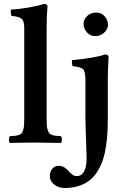

<svg xmlns="http://www.w3.org/2000/svg" viewBox="-20 -718 643 967"><path d="M410.2 -122.1V-314.9Q410.2 -357.4 398.7 -369.1Q387.2 -380.9 345.2 -384.8Q343.8 -389.6 342.5 -399.9Q341.3 -410.2 342.8 -415Q466.3 -427.2 507.8 -443.8Q526.9 -443.8 526.9 -430.2Q526.9 -429.2 525.9 -411.9Q524.9 -394.5 523.9 -368.7Q522.9 -342.8 522.9 -320.8V-122.1Q522.9 -83.5 521.2 -52Q519.5 -20.5 514.2 16.8Q508.8 54.2 499.5 83.3Q490.2 112.3 473.6 140.6Q457 168.9 434.8 187.5Q412.6 206.1 379.6 217.5Q346.7 229 306.2 229Q275.4 229 253.2 211.7Q231 194.3 231 169.9Q231 147 243.2 132.1Q255.4 117.2 274.9 117.2Q290.5 117.2 304 125.2Q317.4 133.3 325 143.1Q332.5 152.8 343.5 160.9Q354.5 168.9 366.2 168.9Q391.6 168.9 403.8 144.8Q416 120.6 416 85Q416 55.7 413.1 -19.3Q410.2 -94.2 410.2 -122.1ZM214.8 -576.2V-122.1Q214.8 -100.6 215.8 -86.9Q216.8 -73.2 220.5 -62.7Q224.1 -52.2 228 -47.1Q231.9 -42 241.5 -38.6Q251 -35.2 260.3 -34.2Q269.5 -33.2 287.1 -32.2Q291.5 -26.9 291.5 -14.6Q291.5 -2.4 287.1 2Q205.1 0 159.2 0Q107.9 0 29.8 2Q25.4 -2.4 25.4 -14.9Q25.4 -27.3 29.8 -32.2Q47.4 -33.2 56.6 -34.2Q65.9 -35.2 75.4 -38.6Q85 -42 88.9 -47.1Q92.8 -52.2 96.4 -62.7Q100.1 -73.2 101.1 -86.9Q102.1 -100.6 102.1 -122.1V-576.2Q102.1 -611.3 89.8 -622.8Q77.6 -634.3 37.1 -638.2Q35.6 -643.1 34.7 -654.1Q33.7 -665 35.2 -669.9Q78.1 -671.9 127.4 -680.7Q176.8 -689.5 200.2 -698.2Q219.2 -698.2 219.2 -685.1Q214.8 -641.6 214.8 -576.2ZM400.9 -598.1Q400.9 -620.1 418.9 -637.5Q437 -654.8 464.8 -654.8Q491.2 -654.8 507.6 -635.5Q523.9 -616.2 523.9 -592.8Q523.9 -572.8 505.6 -554.4Q487.3 -536.1 460 -536.1Q434.6 -536.1 417.7 -555.2Q400.9 -574.2 400.9 -598.1Z"/></svg>

Font: Common Serif SemiBold
Style: Regular
Weight: 600
Designer: Philipp H. Poll, Khaled Hosny
Foundry: Stefan Peev, Context Ltd.
Version: Version 1.026